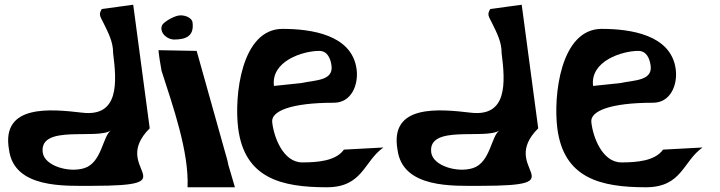

<svg xmlns="http://www.w3.org/2000/svg" viewBox="-20 -791 3040 811"><path d="M336.9 -81C272.3 -60 167.8 -89.8 160.5 -147C145.1 -267.1 388.5 -199.5 448.6 -240C413.7 -216.4 410.6 -105 336.9 -81ZM542.7 -771 410 -753C395.3 -729 402.8 -723.1 417.6 -693C437.4 -652.8 458.3 -613.3 457.8 -567C473.9 -441.1 482.7 -297 328 -315C193.8 -330.6 -15.9 -352 18 -159C39 5.8 253.1 -6 367.5 -6C786.5 -6 438.5 -75.7 612.4 -249Z M732.6 -725C727 -723.8 706.4 -719 678.9 -699C666 -689.6 660.2 -681.1 662.1 -666C665.3 -641.4 693.5 -624 715.5 -624C767.6 -624 800.4 -640.1 793.3 -696C790.4 -718.4 755 -730 732.6 -725ZM772.3 0H972.3L944.1 -96C942.1 -111.4 935.8 -128.9 931.9 -144L810.7 -576L651.3 -579C644.9 -590 661.5 -494.9 662.4 -492C710.9 -340.4 778.2 -152.2 772.3 0Z M1137.2 -428C1123.8 -533.2 1259.8 -576 1328.3 -576C1362.4 -576 1375.4 -545.3 1380 -516C1390.6 -449 1311.1 -453 1251.7 -440ZM1390.3 -357C1463.9 -357 1494.8 -431.9 1486.3 -498C1467.4 -645.3 1292.5 -669 1173.4 -669C999.1 -669 968.7 -385.7 986.1 -249C1013.1 -38.7 1167.6 0 1360 0C1513 0 1516 -109.2 1599.5 -168L1432.7 -159C1398.6 -110.7 1320.2 -105 1256.6 -105C1175.6 -105 1135.8 -213.9 1129.7 -276C1125.2 -321.5 1208.8 -357 1390.3 -357Z M1977.9 -81C1913.3 -60 1808.8 -89.8 1801.5 -147C1786.1 -267.1 2029.5 -199.5 2089.6 -240C2054.7 -216.4 2051.6 -105 1977.9 -81ZM2183.7 -771 2051 -753C2036.3 -729 2043.8 -723.1 2058.6 -693C2078.4 -652.8 2099.3 -613.3 2098.8 -567C2114.9 -441.1 2123.7 -297 1969 -315C1834.8 -330.6 1625.1 -352 1659 -159C1680 5.8 1894.1 -6 2008.5 -6C2427.5 -6 2079.5 -75.7 2253.4 -249Z M2485.2 -428C2471.8 -533.2 2607.8 -576 2676.3 -576C2710.4 -576 2723.4 -545.3 2728 -516C2738.6 -449 2659.1 -453 2599.7 -440ZM2738.3 -357C2811.9 -357 2842.8 -431.9 2834.3 -498C2815.4 -645.3 2640.5 -669 2521.4 -669C2347.1 -669 2316.7 -385.7 2334.1 -249C2361.1 -38.7 2515.6 0 2708 0C2861 0 2864 -109.2 2947.5 -168L2780.7 -159C2746.6 -110.7 2668.2 -105 2604.6 -105C2523.6 -105 2483.8 -213.9 2477.7 -276C2473.2 -321.5 2556.8 -357 2738.3 -357Z"/></svg>

Font: Rocketfuel
Style: Regular
Weight: 400
Designer: Mew Too
Foundry: Cannot Into Space Fonts.
Version: Version 0.27